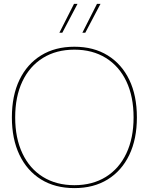

<svg xmlns="http://www.w3.org/2000/svg" viewBox="-20 -955 764 986"><path d="M478 -935H496L418 -787H403ZM360 -935H378L300 -787H285ZM362 -715Q461 -715 533 -670.5Q605 -626 644 -545Q683 -464 683 -352Q683 -241 644 -159.5Q605 -78 533 -33.5Q461 11 362 11Q263 11 191 -33.5Q119 -78 80 -159.5Q41 -241 41 -352Q41 -464 80 -545Q119 -626 191 -670.5Q263 -715 362 -715ZM362 -700Q269 -700 200.5 -657.5Q132 -615 95 -537Q58 -459 58 -352Q58 -246 95 -167.5Q132 -89 200.5 -46.5Q269 -4 362 -4Q455 -4 523.5 -46.5Q592 -89 629 -167.5Q666 -246 666 -352Q666 -459 629 -537Q592 -615 523.5 -657.5Q455 -700 362 -700Z"/></svg>

Font: Prodigy Sans Thin
Style: Regular
Weight: 100
Designer: Wei Huang
Foundry: Wei Huang
Version: Version 1.003; ttfautohint (v1.8.3)